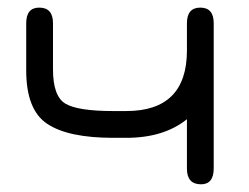

<svg xmlns="http://www.w3.org/2000/svg" viewBox="-20 -477 654 504"><path d="M311.5 -185.5H277.3C214.8 -185.5 172.9 -192.1 151.4 -205.1C129.9 -218.1 119.1 -248 119.1 -294.9V-416C119.1 -443.4 107.1 -457 83 -457C60.2 -457 48.8 -443.4 48.8 -416V-292C48.8 -223 67.2 -176.3 104 -151.9C140.8 -127.4 198.6 -115.2 277.3 -115.2H311.5C377.3 -115.2 430.3 -131.5 470.7 -164.1V-34.2C470.7 -6.8 483.1 6.8 507.8 6.8C529.9 6.8 541 -7.2 541 -35.2V-416C541 -443.4 529.3 -457 505.9 -457C482.4 -457 470.7 -443.4 470.7 -416V-344.7C470.7 -238.6 417.6 -185.5 311.5 -185.5Z"/></svg>

Font: Jura
Style: DemiBold
Weight: 600
Version: Version 2.5.1